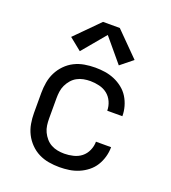

<svg xmlns="http://www.w3.org/2000/svg" viewBox="-141 -878 882 990"><g transform="rotate(20 300.0 -382.5)"><path d="M298 8Q268 8 239 3Q210 -2 184 -15Q158 -28 137 -49.5Q116 -71 103 -97Q90 -123 85 -152Q80 -181 80 -210V-320Q80 -349 85 -378Q90 -407 103 -433Q116 -459 137 -480.5Q158 -502 184 -515Q210 -528 239 -533Q268 -538 298 -538Q325 -538 351.5 -534Q378 -530 403 -519.5Q428 -509 449.5 -492Q471 -475 485 -452.5Q499 -430 506.5 -403.5Q514 -377 514 -350Q514 -350 514 -350Q514 -350 514 -350H431Q431 -350 431 -350Q431 -350 431 -350Q431 -375 420.5 -398.5Q410 -422 391 -437Q372 -452 347 -458Q322 -464 298 -464Q279 -464 260.5 -460.5Q242 -457 225.5 -448Q209 -439 196.5 -424.5Q184 -410 176 -393Q168 -376 165.5 -357.5Q163 -339 163 -320V-210Q163 -191 165.5 -172.5Q168 -154 176 -137Q184 -120 196.5 -105.5Q209 -91 225.5 -82Q242 -73 260.5 -69.5Q279 -66 298 -66Q322 -66 347 -72Q372 -78 391 -93Q410 -108 420.5 -131.5Q431 -155 431 -180Q431 -180 431 -180Q431 -180 431 -180H514Q514 -180 514 -180Q514 -180 514 -180Q514 -153 506.5 -126.5Q499 -100 485 -77.5Q471 -55 449.5 -38Q428 -21 403 -10.5Q378 0 351.5 4Q325 8 298 8ZM193 -590 126 -644 254 -773H346L474 -644L407 -590L300 -718Z"/></g></svg>

Font: Iosevka Mono
Style: Regular
Weight: 400
Designer: Belleve Invis
Foundry: Belleve Invis
Version: Version 11.1.1